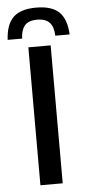

<svg xmlns="http://www.w3.org/2000/svg" viewBox="-88 -800 379 832"><g transform="rotate(-5 102.0 -384.0)"><path d="M102 -768.5Q170 -768.5 201.8 -737.5Q233.5 -706.5 236.5 -640H174Q173.5 -677.5 156 -696.8Q138.5 -716 102 -716Q63.5 -716 47.2 -696.2Q31 -676.5 30 -640H-33Q-29.5 -706.5 2.2 -737.5Q34 -768.5 102 -768.5ZM53.5 0V-600H150.5V0Z"/></g></svg>

Font: Big Shoulders Stencil Text Thin SemiBold
Style: Regular
Weight: 600
Version: Version 2.001